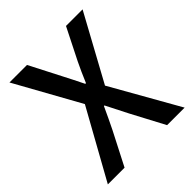

<svg xmlns="http://www.w3.org/2000/svg" viewBox="-202 -846 999 999"><g transform="rotate(-45 298.0 -346.5)"><path d="M227 -358 16 22H139L233 -161C251 -199 270 -236 290 -281H294L355 -161L452 22H581L369 -352L567 -715H445L358 -542C341 -508 327 -475 308 -431H303C281 -475 265 -508 247 -542L158 -715H29Z"/></g></svg>

Font: コーポレート・ロゴ ver3 Medium
Style: Regular
Weight: 500
Designer: [KANA_main] LOGOTYPE.JP [Source Han Sans] Ryoko NISHIZUKA 西塚涼子 (kana, bopomofo & ideographs); Paul D. Hunt (Latin, Greek
Version: Version 12.001;FEAKit 1.0